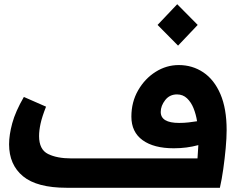

<svg xmlns="http://www.w3.org/2000/svg" viewBox="-20 -889 1156 909"><path d="M296 0Q155 0 89 -54.5Q23 -109 23 -206Q23 -250 38 -305.5Q53 -361 93 -430L198 -384Q179 -336 172 -303.5Q165 -271 165 -245Q165 -181 207.5 -160Q250 -139 318 -139H915Q916 -156 917 -169.5Q918 -183 919 -202Q864 -187 803 -187Q708 -187 655 -225.5Q602 -264 602 -337Q602 -406 634 -461.5Q666 -517 717 -549Q768 -581 826 -581Q891 -581 942.5 -546.5Q994 -512 1023.5 -443.5Q1053 -375 1053 -273Q1053 -236 1048.5 -187Q1044 -138 1037 -88.5Q1030 -39 1021 0ZM741 -359Q741 -307 828 -307Q852 -307 873 -309.5Q894 -312 913 -315Q908 -347 896.5 -376Q885 -405 865.5 -423.5Q846 -442 818 -442Q783 -442 762 -415Q741 -388 741 -359ZM823 -673 726 -771 819 -869 916 -771Z"/></svg>

Font: Readex Pro SemiBold
Style: Regular
Weight: 600
Designer: Bonnie Shaver-Troup, Thomas Jockin
Foundry: Lexend
Version: Version 1.204; ttfautohint (v1.8.4.7-5d5b)